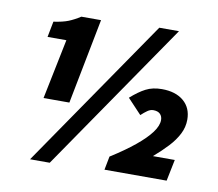

<svg xmlns="http://www.w3.org/2000/svg" viewBox="-76 -762 981 864"><g transform="rotate(10 414.0 -330.0)"><path d="M126 -270 182 -544H96L110 -616Q152 -622 177 -632Q202 -642 230 -660H320L244 -270ZM114 12 584 -672H674L204 12ZM452 0 464 -62Q529 -103 573.5 -139.5Q618 -176 641 -207Q664 -238 664 -264Q664 -281 653.5 -291.5Q643 -302 622 -302Q609 -302 596 -293Q583 -284 568 -270L504 -338Q540 -370 571 -386Q602 -402 644 -402Q707 -402 743.5 -371Q780 -340 780 -286Q780 -252 764 -220.5Q748 -189 720 -159Q692 -129 656 -98H756L736 0Z"/></g></svg>

Font: Source Sans 3 ExtraLight Black
Style: Italic
Weight: 900
Italic angle: -11°
Version: Version 3.052;hotconv 1.1.0;makeotfexe 2.6.0